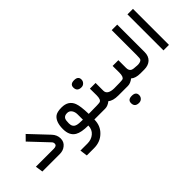

<svg xmlns="http://www.w3.org/2000/svg" viewBox="7 -1232 2122 2122"><g transform="rotate(-45 1068.0 -170.5)"><path d="M331 0H59L46 -88H325Q374 -88 374 -122Q374 -141 361 -154L163 -364L222 -424L420 -214Q461 -170 461 -115Q461 -61 421 -30Q385 0 331 0Z M645 222H532L520 134H630Q692 134 734 98Q776 63 778 0Q669 0 618 -30Q551 -69 551 -170Q551 -280 605 -325Q636 -351 709 -351Q815 -351 849 -264Q869 -213 872 -88H930V0H872Q872 97 807 159Q743 222 645 222ZM642 -168Q642 -112 688 -97Q713 -88 781 -88V-171Q781 -208 764 -234Q745 -264 709 -264Q667 -264 652 -236Q642 -216 642 -168Z M1041 0H896V-88Q1033 -88 1049 -94Q1079 -104 1079 -172Q1079 -192 1078.5 -224Q1078 -256 1078 -276H1167V-155Q1167 -89 1276 -88V0H1247Q1163 0 1125 -34Q1082 0 1041 0ZM957 -414Q957 -466 1020 -466Q1084 -466 1084 -414Q1084 -388 1066 -370Q1049 -352 1023 -352Q957 -352 957 -414Z M1396 0H1251V-88Q1388 -88 1405 -94Q1434 -105 1434 -173Q1434 -191 1433.5 -223.5Q1433 -256 1433 -276H1523V-155Q1523 -112 1552 -98Q1573 -89 1621 -88V0H1593Q1517 0 1480 -34Q1437 0 1396 0ZM1286 159Q1286 107 1349 107Q1413 107 1413 159Q1413 185 1395.5 202.5Q1378 220 1352 220Q1286 220 1286 159Z M1652 0H1585V-88L1645 -87Q1687 -90 1699 -109Q1706 -119 1706 -173V-563H1792V-134Q1792 -71 1754 -35Q1716 0 1652 0Z M2038 -563V0H1952V-563Z"/></g></svg>

Font: Yekan
Style: Regular
Weight: 400
Designer: ParsMizban Co
Foundry: ParsMizban Co
Version: Version 2.000